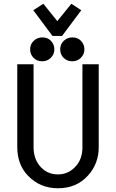

<svg xmlns="http://www.w3.org/2000/svg" viewBox="-20 -1006 626 1036"><path d="M418.5 -950.7 314.9 -812H263.2L159.7 -950.7L213.9 -985.8L289.1 -892.1L365.2 -985.8ZM370.1 -804.2Q398.9 -804.2 416 -786.6Q435.5 -766.6 435.5 -739.7Q435.5 -712.9 416 -693.8Q397 -675.3 370.1 -675.3Q342.3 -675.3 324.2 -692.9Q304.7 -711.9 304.7 -739.7Q304.7 -767.6 324.2 -785.9Q343.8 -804.2 370.1 -804.2ZM208 -804.2Q236.8 -804.2 253.9 -786.6Q273.4 -766.6 273.4 -739.7Q273.4 -712.9 253.9 -693.8Q234.9 -675.3 208 -675.3Q180.2 -675.3 162.1 -692.9Q142.6 -711.9 142.6 -739.7Q142.6 -767.6 162.1 -785.9Q181.6 -804.2 208 -804.2ZM73.2 -659.2H161.1V-211.9Q161.1 -152.8 192.9 -112.8Q231 -64.9 293 -64.9Q352.5 -64.9 393.1 -113.8Q424.8 -151.9 424.8 -211.9V-659.2H512.7V-211.9Q512.7 -122.6 454.6 -58.6Q392.6 9.8 293 9.8Q194.8 9.8 129.9 -59.1Q73.2 -118.7 73.2 -211.9Z"/></svg>

Font: Consola Mono
Style: Book
Weight: 400
Monospace: yes
Version: Version 2.001